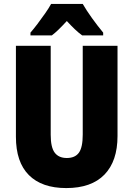

<svg xmlns="http://www.w3.org/2000/svg" viewBox="-20 -947 679 977"><path d="M578 -255Q578 -127 511.5 -58.5Q445 10 317 10Q193 10 127 -56Q61 -122 61 -251V-714H238V-261Q238 -197 258.5 -170Q279 -143 320 -143Q362 -143 381.5 -170Q401 -197 401 -262V-714H578ZM401 -927Q420 -894 448 -855Q476 -816 505 -781V-767H398Q380 -780 361 -798Q342 -816 320 -840Q297 -815 278.5 -797Q260 -779 244 -767H135V-781Q150 -798 170.5 -825Q191 -852 210.5 -880Q230 -908 240 -927Z"/></svg>

Font: Noto Sans Tamil Condensed Black
Style: Regular
Weight: 900
Width: 3
Designer: Jelle Bosma - Monotype Design Team
Foundry: Monotype Imaging Inc.
Version: Version 2.004; ttfautohint (v1.8.4.7-5d5b)